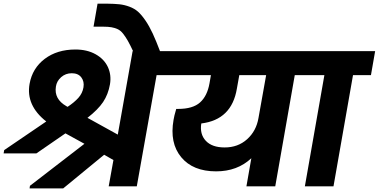

<svg xmlns="http://www.w3.org/2000/svg" viewBox="-34 -1020 2074 1051"><path d="M329.1 -439 335.9 -435.1Q372.1 -459 394.8 -484.1Q417.5 -509.3 422.9 -542Q428.2 -573.7 411.1 -596.4Q394 -619.1 358.9 -619.1Q325.2 -619.1 300.8 -597.7Q276.4 -576.2 272 -545.9Q261.2 -478 329.1 -439ZM561 0 586.9 -144 536.1 -172.9 312 11.2H127.9L129.9 -2.9L428.2 -232.9L324.2 -290L165 -180.2H-14.2L-11.2 -198.2L219.2 -355Q106.9 -443.4 127.9 -561Q143.1 -646.5 210.9 -697.8Q278.8 -749 378.9 -749Q442.9 -749 489.5 -722.9Q536.1 -696.8 556.4 -653.3Q576.7 -609.9 567.9 -558.1Q558.1 -502.9 530.3 -461.4Q502.4 -419.9 444.8 -375L610.8 -283.2L691.9 -740.2H942.9L919.9 -608.9H823.2L714.8 0Z M696.8 -734.9Q678.7 -773.9 665.8 -796.6Q652.8 -819.3 639.4 -836.2Q626 -853 610.1 -860.4Q594.2 -867.7 576.2 -870.8Q558.1 -874 529.8 -874H478L500 -1000H549.8Q591.8 -999.5 619.4 -996.6Q647 -993.7 674.6 -983.4Q702.1 -973.1 721.4 -956.1Q740.7 -939 761.7 -908.4Q782.7 -877.9 801.8 -836.9Q820.8 -795.9 843.8 -734.9Z M1195.8 -212.9Q1268.6 -212.9 1318.6 -257.8Q1368.7 -302.7 1380.9 -374L1422.9 -608.9H1275.9L1262.7 -535.2Q1234.4 -364.3 1067.9 -344.2Q1058.6 -285.6 1092.5 -249.3Q1126.5 -212.9 1195.8 -212.9ZM886.7 -608.9 909.7 -740.2H1700.7L1676.8 -608.9H1579.6L1472.7 0H1314.9L1341.8 -153.8Q1265.1 -82 1148.9 -82Q1022 -82 957.8 -159.7Q893.6 -237.3 916 -363.8Q918.9 -383.8 930.7 -423.8H940.9Q1021.5 -423.8 1061 -459.2Q1100.6 -494.6 1112.8 -564L1120.6 -608.9Z M1634.8 0 1741.7 -608.9H1643.6L1666.5 -740.2H2019.5L1996.6 -608.9H1898.4L1791.5 0Z"/></svg>

Font: Poppins
Style: Bold Italic
Weight: 700
Italic angle: -10°
Designer: Ninad Kale (Devanagari), Jonny Pinhorn (Latin)
Foundry: Indian Type Foundry
Version: Version 3.200;PS 1.000;hotconv 16.6.54;makeotf.lib2.5.65590